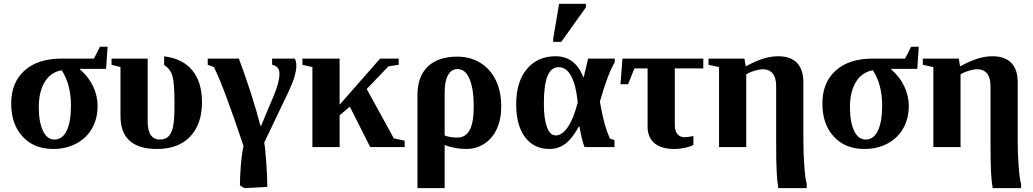

<svg xmlns="http://www.w3.org/2000/svg" viewBox="-20 -763 5360 996"><path d="M348.1 -215.8Q348.1 -324.2 300.3 -398.4Q244.1 -389.2 212.6 -338.9Q181.2 -288.6 181.2 -206.5Q181.2 -129.9 202.6 -84.5Q224.1 -39.1 262.7 -39.1Q304.2 -39.1 326.2 -85.4Q348.1 -131.8 348.1 -215.8ZM395 -405.8V-402.8Q439.5 -364.7 462.9 -315.2Q486.3 -265.6 486.3 -213.9Q486.3 -147.5 457.3 -96.7Q428.2 -45.9 375.5 -18.1Q322.8 9.8 255.4 9.8Q156.7 9.8 97.4 -54.2Q38.1 -118.2 38.1 -226.1Q38.1 -335 107.2 -397Q176.3 -459 298.3 -459H467.3L498.5 -520.5H538.1L530.3 -405.8Z M794.4 9.8Q605 9.8 605 -161.1V-415L558.6 -426.8V-459H746.1V-132.8Q746.1 -39.1 810.1 -39.1Q838.4 -39.1 854.7 -56.2Q871.1 -73.2 878.2 -108.2Q885.3 -143.1 885.3 -224.6Q885.3 -332 874.3 -369.1Q863.3 -406.2 831.5 -425.8V-470.7Q927.2 -459 977.5 -398.2Q1027.8 -337.4 1027.8 -232.4Q1027.8 -118.7 966.3 -54.4Q904.8 9.8 794.4 9.8Z M1057.6 -426.8V-459H1219.2Q1287.6 -276.4 1331.1 -110.8H1334.5L1400.9 -268.6Q1429.7 -337.9 1429.7 -380.9Q1429.7 -418.9 1391.6 -427.2V-459H1507.8Q1517.1 -450.7 1517.1 -420.4Q1517.1 -371.6 1475.1 -283.7L1350.6 -23.4Q1356.4 7.8 1361.6 84Q1366.7 160.2 1366.7 206.5L1247.1 212.9L1224.6 198.7Q1224.6 157.2 1229.2 97.2Q1233.9 37.1 1243.2 -5.9Q1140.6 -313.5 1089.8 -415Z M2048.3 -459V-426.8L1995.1 -418.9L1882.3 -301.3L2022.9 -45.4L2079.1 -33.2V0H1900.4L1794.9 -209.5L1741.7 -164.6V0H1600.6V-415L1548.8 -426.8V-459H1741.7V-219.7L1951.7 -459Z M2145.5 -270.5Q2145.5 -366.2 2199.2 -417.7Q2252.9 -469.2 2352.1 -469.2Q2418.5 -469.2 2470.7 -437.7Q2522.9 -406.2 2551.5 -347.9Q2580.1 -289.6 2580.1 -210.9Q2580.1 -143.1 2556.9 -93.5Q2533.7 -43.9 2491.9 -17.1Q2450.2 9.8 2397.5 9.8Q2340.8 9.8 2286.6 -10.7V212.9H2145.5ZM2352.5 -49.3Q2395.5 -49.3 2416.5 -88.6Q2437.5 -127.9 2437.5 -209.5Q2437.5 -301.8 2415.8 -353.3Q2394 -404.8 2353.5 -404.8Q2322.3 -404.8 2304.4 -373.8Q2286.6 -342.8 2286.6 -283.2V-60.1Q2314.9 -49.3 2352.5 -49.3Z M2830.1 9.8Q2749.5 9.8 2703.6 -51.5Q2657.7 -112.8 2657.7 -221.2Q2657.7 -339.4 2713.4 -405.3Q2769 -471.2 2862.3 -471.2Q2962.9 -471.2 3005.4 -363.8H3008.3L3030.8 -459H3168.9V-439.5Q3133.8 -382.8 3091.8 -235.8Q3105 -161.6 3116.5 -120.8Q3127.9 -80.1 3144 -43.9L3167.5 -36.6V0H3012.2Q2997.1 -40 2985.8 -106.9H2982.9Q2948.2 -43.9 2912.4 -17.1Q2876.5 9.8 2830.1 9.8ZM2878.4 -414.6Q2838.9 -414.6 2820.1 -368.4Q2801.3 -322.3 2801.3 -224.6Q2801.3 -147.9 2817.1 -104.2Q2833 -60.5 2862.8 -60.5Q2896 -60.5 2925.5 -103.5Q2955.1 -146.5 2977.1 -231.4Q2968.3 -320.8 2943.1 -367.7Q2918 -414.6 2878.4 -414.6ZM2849.6 -545.9V-562L2880.4 -743.2H3019.5V-725.1L2891.6 -545.9Z M3271 -408.2 3238.3 -326.2H3198.7L3209 -459H3628.4V-408.2H3480.5V-114.7Q3480.5 -83 3494.4 -67.1Q3508.3 -51.3 3529.8 -51.3Q3550.8 -51.3 3577.1 -57.6V-11.2Q3561.5 -2.4 3533.7 3.7Q3505.9 9.8 3477.1 9.8Q3411.1 9.8 3375.2 -20Q3339.4 -49.8 3339.4 -106V-408.2Z M4147.5 -34.2Q4147.5 33.2 4152.6 100.8Q4157.7 168.5 4165 190.9V212.9H4017.6Q4011.7 180.2 4009 128.7Q4006.3 77.1 4006.3 -28.3V-316.9Q4006.3 -358.9 3988.8 -381.3Q3971.2 -403.8 3937 -403.8Q3919.4 -403.8 3895 -396.5Q3870.6 -389.2 3851.1 -377.4V0H3710V-415L3655.3 -426.8V-459H3841.8L3848.6 -418.9Q3905.3 -449.2 3943.8 -460.2Q3982.4 -471.2 4017.1 -471.2Q4080.1 -471.2 4113.8 -437.3Q4147.5 -403.3 4147.5 -335.9Z M4556.2 -215.8Q4556.2 -324.2 4508.3 -398.4Q4452.1 -389.2 4420.7 -338.9Q4389.2 -288.6 4389.2 -206.5Q4389.2 -129.9 4410.6 -84.5Q4432.1 -39.1 4470.7 -39.1Q4512.2 -39.1 4534.2 -85.4Q4556.2 -131.8 4556.2 -215.8ZM4603 -405.8V-402.8Q4647.5 -364.7 4670.9 -315.2Q4694.3 -265.6 4694.3 -213.9Q4694.3 -147.5 4665.3 -96.7Q4636.2 -45.9 4583.5 -18.1Q4530.8 9.8 4463.4 9.8Q4364.7 9.8 4305.4 -54.2Q4246.1 -118.2 4246.1 -226.1Q4246.1 -335 4315.2 -397Q4384.3 -459 4506.3 -459H4675.3L4706.5 -520.5H4746.1L4738.3 -405.8Z M5259.3 -34.2Q5259.3 33.2 5264.4 100.8Q5269.5 168.5 5276.9 190.9V212.9H5129.4Q5123.5 180.2 5120.8 128.7Q5118.2 77.1 5118.2 -28.3V-316.9Q5118.2 -358.9 5100.6 -381.3Q5083 -403.8 5048.8 -403.8Q5031.2 -403.8 5006.8 -396.5Q4982.4 -389.2 4962.9 -377.4V0H4821.8V-415L4767.1 -426.8V-459H4953.6L4960.4 -418.9Q5017.1 -449.2 5055.7 -460.2Q5094.2 -471.2 5128.9 -471.2Q5191.9 -471.2 5225.6 -437.3Q5259.3 -403.3 5259.3 -335.9Z"/></svg>

Font: Liberation Serif
Style: Bold
Weight: 700
Designer: Steve Matteson
Foundry: Ascender Corporation
Version: Version 2.1.5